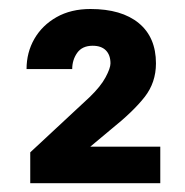

<svg xmlns="http://www.w3.org/2000/svg" viewBox="-20 -737 416 431"><path d="M339.8 -325.7H47.9V-395L181.2 -519Q206.1 -543 217 -563.5Q228 -584 228 -594.7Q228 -613.3 217.8 -623.8Q207.5 -634.3 188 -634.3Q164.6 -634.3 153.3 -618.4Q142.1 -602.5 142.1 -582H39.6Q39.6 -619.1 57.1 -649.7Q74.7 -680.2 106.9 -698.5Q139.2 -716.8 183.1 -716.8Q252.9 -716.8 291.5 -685.1Q330.1 -653.3 330.1 -594.7Q330.1 -551.8 304.7 -519.3Q279.3 -486.8 230 -447.3L182.6 -407.7H339.8Z"/></svg>

Font: Robert Sans Black
Style: Regular
Weight: 900
Designer: Christian Robertson (extended by Adam Twardoch)
Foundry: Google
Version: Version 12.135;April 2, 2019;FontCreator 11.5.0.2425 64-bit;